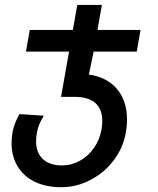

<svg xmlns="http://www.w3.org/2000/svg" viewBox="-20 -570 640 780"><path d="M27 11Q27 -9 31 -34Q33.5 -48.5 41 -68.5Q48.5 -88.5 59 -106.5L158 -100Q145 -78 139 -63.2Q133 -48.5 129.5 -28.5Q126.5 -12 126.5 3Q126.5 50 154 76Q181.5 102 232 102Q270.5 102 304.5 83.2Q338.5 64.5 361.8 31Q385 -2.5 392.5 -44.5Q395.5 -62.5 395.5 -78.5Q395.5 -127 367 -151.8Q338.5 -176.5 283.5 -176.5H228L260.5 -360.5H85.5L101 -448.5H276L294 -550H394L376 -448.5H551L535.5 -360.5H360.5L341 -267Q414 -257 455 -208.8Q496 -160.5 496 -84.5Q496 -57.5 491 -30.5Q480 31 441.8 81.5Q403.5 132 347.2 161.2Q291 190.5 229 190.5Q167 190.5 121.5 168.5Q76 146.5 51.5 105.8Q27 65 27 11Z"/></svg>

Font: JuliaMono Medium
Style: Italic
Weight: 500
Italic angle: -9°
Monospace: yes
Designer: cormullion
Foundry: corm
Version: Version 0.054; ttfautohint (v1.8.4)